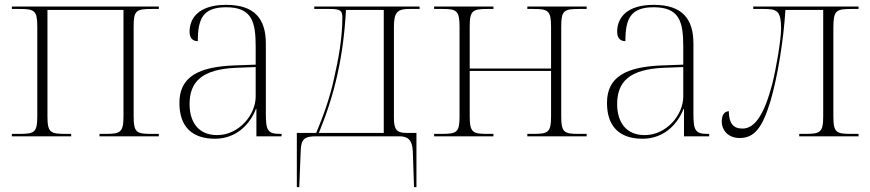

<svg xmlns="http://www.w3.org/2000/svg" viewBox="-20 -563 3595 793"><path d="M29 0H274V-10H253C188 -10 176 -15 176 -83V-522H490V-83C490 -15 477 -10 413 -10H391V0H636V-10H607C544 -10 532 -15 532 -83V-453C532 -520 542 -526 608 -526H636V-536H29V-526H60C122 -526 134 -520 134 -453V-83C134 -15 122 -10 58 -10H29Z M868 10C960 10 1015 -55 1037 -113H1039V0H1143V-10H1137C1085 -10 1078 -25 1078 -94V-383C1078 -485 1032 -543 914 -543C803 -543 763 -490 763 -432C763 -408 774 -393 797 -393C797 -487 819 -533 914 -533C1020 -533 1036 -474 1036 -371V-296L953 -293C797 -288 721 -244 721 -138C721 -40 773 10 868 10ZM877 -5C799 -5 763 -59 763 -133C763 -225 813 -277 956 -283L1036 -286V-164C1036 -88 966 -5 877 -5Z M1206 210H1216L1222 61C1223 11 1238 0 1285 0H1629C1662 0 1683 12 1685 63L1690 210H1700V-14H1658C1616 -14 1607 -31 1607 -77V-453C1607 -512 1622 -526 1669 -526H1713V-536H1278V-526H1341C1385 -526 1394 -520 1394 -491C1394 -408 1379 -323 1359 -236C1343 -162 1316 -85 1286 -14H1206ZM1297 -14C1361 -170 1398 -323 1409 -522H1565V-14Z M1773 0H2018V-10H1995C1933 -10 1920 -15 1920 -83V-270H2256V-83C2256 -15 2244 -10 2179 -10H2158V0H2403V-10H2373C2310 -10 2298 -15 2298 -83V-453C2298 -520 2309 -526 2373 -526H2403V-536H2158V-526H2182C2243 -526 2256 -520 2256 -453V-280H1920V-453C1920 -520 1932 -526 1995 -526H2018V-536H1773V-526H1807C1865 -526 1878 -520 1878 -453V-83C1878 -15 1867 -10 1800 -10H1773Z M2634 10C2726 10 2781 -55 2803 -113H2805V0H2909V-10H2903C2851 -10 2844 -25 2844 -94V-383C2844 -485 2798 -543 2680 -543C2569 -543 2529 -490 2529 -432C2529 -408 2540 -393 2563 -393C2563 -487 2585 -533 2680 -533C2786 -533 2802 -474 2802 -371V-296L2719 -293C2563 -288 2487 -244 2487 -138C2487 -40 2539 10 2634 10ZM2643 -5C2565 -5 2529 -59 2529 -133C2529 -225 2579 -277 2722 -283L2802 -286V-164C2802 -88 2732 -5 2643 -5Z M3035 7C3096 7 3129 -35 3163 -148C3191 -244 3216 -393 3224 -522H3380V-83C3380 -15 3368 -10 3302 -10H3281V0H3526V-10H3497C3434 -10 3422 -15 3422 -83V-446C3422 -520 3432 -526 3498 -526H3526V-536H3091V-526H3133C3188 -526 3206 -520 3206 -445C3206 -395 3184 -273 3170 -218C3138 -94 3099 -32 3047 -32C3009 -32 2991 -52 2990 -104C2971 -102 2961 -88 2961 -60C2961 -29 2984 7 3035 7Z"/></svg>

Font: Noto Serif Display ExtraLight
Style: Regular
Weight: 200
Designer: Monotype Design Team
Foundry: Monotype Imaging Inc.
Version: Version 2.009